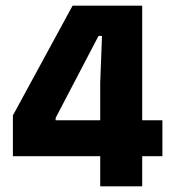

<svg xmlns="http://www.w3.org/2000/svg" viewBox="-20 -659 611 679"><path d="M482.9 0H334.4V-365.8L340.7 -531.9H328.4L176.7 -241.8V-180.1L116.9 -233.7H554.3V-106.5H25.6V-250.8L236.7 -639H482.9Z"/></svg>

Font: Anek Devanagari Medium
Style: Regular
Weight: 500
Designer: Kailash Malviya (Devanagari) & Yesha Goshar (Latin)
Foundry: Ek Type
Version: Version 1.003